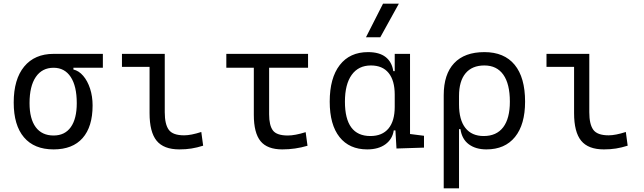

<svg xmlns="http://www.w3.org/2000/svg" viewBox="-20 -815 3556 1060"><path d="M275.9 9.8Q168.9 9.8 112.3 -56.9Q55.7 -123.5 55.7 -249Q55.7 -377.4 113.5 -447.5Q171.4 -517.6 275.9 -517.6H547.9V-440.9H385.3V-431.2Q415.5 -424.3 439.5 -396.2Q463.4 -368.2 477.3 -325.7Q491.2 -283.2 491.2 -232.9Q491.2 -115.2 436 -52.7Q380.9 9.8 275.9 9.8ZM275.9 -66.9Q337.9 -66.9 370.8 -113Q403.8 -159.2 403.8 -245.6Q403.8 -339.4 370.4 -390.1Q336.9 -440.9 275.9 -440.9Q212.4 -440.9 177.7 -390.1Q143.1 -339.4 143.1 -245.6Q143.1 -159.2 177.2 -113Q211.4 -66.9 275.9 -66.9Z M970.2 9.8Q883.8 9.8 844.7 -38.1Q805.7 -85.9 805.7 -190.4V-445.8H653.3V-517.6H889.6V-195.3Q889.6 -128.9 911.9 -98.4Q934.1 -67.9 996.6 -67.9Q1034.2 -67.9 1091.3 -86.4L1101.6 -10.7Q1067.9 0 1036.9 4.9Q1005.9 9.8 970.2 9.8Z M1538.6 9.8Q1455.6 9.8 1418.5 -35.6Q1381.3 -81.1 1381.3 -181.2V-440.9H1229.5V-517.6H1680.7V-440.9H1465.8V-184.1Q1465.8 -122.6 1486.8 -94.7Q1507.8 -66.9 1569.3 -66.9Q1608.4 -66.9 1667.5 -85.4L1677.7 -10.3Q1609.9 9.8 1538.6 9.8Z M2007.3 9.8Q1908.7 9.8 1854.5 -58.3Q1800.3 -126.5 1800.3 -253.9Q1800.3 -384.3 1855.7 -455.8Q1911.1 -527.3 2011.7 -527.3Q2074.2 -527.3 2108.9 -500.2Q2143.6 -473.1 2151.4 -422.4H2159.2V-517.6H2243.7V-75.2L2320.8 -65.4V0L2168.9 4.9L2163.1 -95.2H2153.8Q2147 -47.4 2108.4 -18.8Q2069.8 9.8 2007.3 9.8ZM2159.2 -225.1V-292.5Q2159.2 -370.6 2125.5 -412.1Q2091.8 -453.6 2027.8 -453.6Q1959 -453.6 1921.6 -401.6Q1884.3 -349.6 1884.3 -253.9Q1884.3 -64 2024.9 -64Q2090.3 -64 2124.8 -105.5Q2159.2 -147 2159.2 -225.1ZM2000.5 -609.4 2094.7 -794.9H2182.1L2079.6 -609.4Z M2665.5 9.8Q2606.4 9.8 2568.4 -18.3Q2530.3 -46.4 2522 -102.1H2514.2V224.6H2429.7V-289.1Q2429.7 -405.3 2487.3 -466.3Q2544.9 -527.3 2654.3 -527.3Q2763.7 -527.3 2821.3 -457.3Q2878.9 -387.2 2878.9 -253.9Q2878.9 -127.4 2823.2 -58.8Q2767.6 9.8 2665.5 9.8ZM2514.2 -238.8Q2514.2 -153.3 2549.3 -108.6Q2584.5 -64 2650.4 -64Q2721.2 -64 2758.1 -112.5Q2794.9 -161.1 2794.9 -253.9Q2794.9 -351.6 2758.8 -402.6Q2722.7 -453.6 2654.3 -453.6Q2586.4 -453.6 2550.3 -410.4Q2514.2 -367.2 2514.2 -284.7Z M3314 9.8Q3227.5 9.8 3188.5 -38.1Q3149.4 -85.9 3149.4 -190.4V-445.8H2997.1V-517.6H3233.4V-195.3Q3233.4 -128.9 3255.6 -98.4Q3277.8 -67.9 3340.3 -67.9Q3377.9 -67.9 3435.1 -86.4L3445.3 -10.7Q3411.6 0 3380.6 4.9Q3349.6 9.8 3314 9.8Z"/></svg>

Font: Cascadia Mono NF SemiLight
Style: Regular
Weight: 350
Monospace: yes
Designer: Aaron Bell
Foundry: Saja Typeworks
Version: Version 2404.023; ttfautohint (v1.8.4)